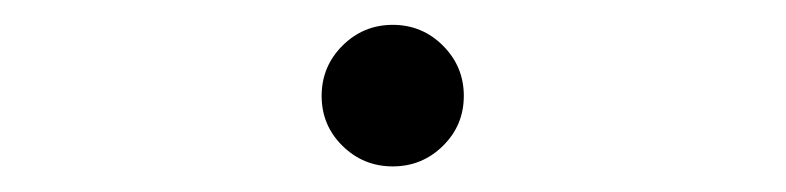

<svg xmlns="http://www.w3.org/2000/svg" viewBox="-20 -407 626 153"><path d="M293 -274.4Q269.5 -274.4 252.9 -290.8Q236.3 -307.1 236.3 -330.6Q236.3 -354 252.9 -370.6Q269.5 -387.2 293 -387.2Q316.4 -387.2 333 -370.6Q349.6 -354 349.6 -330.6Q349.6 -307.1 333 -290.8Q316.4 -274.4 293 -274.4Z"/></svg>

Font: Caskaydia Cove Light
Style: Regular
Weight: 300
Monospace: yes
Designer: Aaron Bell
Foundry: Saja Typeworks
Version: Version 4.300; ttfautohint (v1.8.3)